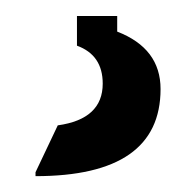

<svg xmlns="http://www.w3.org/2000/svg" viewBox="-20 -20 245 240"><path d="M24.4 200.2V195.3L52.2 136.7Q108.4 128.9 108.4 84.5Q108.4 48.8 76.2 37.1V0H126.5V19.5Q180.7 40.5 180.7 91.3Q180.7 200.2 24.4 200.2Z"/></svg>

Font: Nova Square
Style: Book
Weight: 400
Designer: Wojciech Kalinowski "wmk69" (wmk69@o2.pl)
Foundry: Wojciech Kalinowski "wmk69" (wmk69@o2.pl)
Version: Version 3.1.0; 2021-05-23